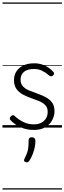

<svg xmlns="http://www.w3.org/2000/svg" viewBox="-20 -1030 520 1550"><path d="M253 19Q206 19 168.5 6Q131 -7 105 -25.5Q79 -44 65 -60Q58 -68 59 -75.5Q60 -83 69 -92Q77 -100 84.5 -100.5Q92 -101 99 -93Q129 -65 167.5 -45.5Q206 -26 254 -26Q288 -26 313 -39Q338 -52 351.5 -74.5Q365 -97 365 -127Q365 -161 345.5 -181Q326 -201 295 -214Q264 -227 229 -239Q194 -251 163 -268Q132 -285 112.5 -312.5Q93 -340 93 -384Q93 -423 112.5 -453.5Q132 -484 168.5 -501.5Q205 -519 255 -519Q292 -519 322 -508.5Q352 -498 374.5 -482Q397 -466 411 -449Q418 -441 416.5 -434Q415 -427 407 -420Q400 -414 392 -414Q384 -414 376 -421Q347 -446 318.5 -459.5Q290 -473 253 -473Q202 -473 174 -450.5Q146 -428 146 -387Q146 -353 165.5 -332.5Q185 -312 216.5 -299Q248 -286 283 -274Q318 -262 349 -245.5Q380 -229 400 -202.5Q420 -176 420 -132Q420 -95 401.5 -60Q383 -25 346.5 -3Q310 19 253 19ZM186 278Q175 274 174 267.5Q173 261 179 248Q192 223 199 203Q206 183 208.5 160Q211 137 211 102Q211 91 217 84.5Q223 78 236 78Q251 78 258.5 86Q266 94 266 106Q266 133 260 161Q254 189 243.5 215.5Q233 242 218 266Q211 276 204 279.5Q197 283 186 278ZM0 490H480V500H0ZM0 -20H480V0H0ZM0 -505H480V-500H0ZM0 -1010H480V-1000H0Z"/></svg>

Font: Playwrite PE Guides
Style: Regular
Weight: 400
Designer: Veronika Burian, José Scaglione
Foundry: TypeTogether
Version: Version 1.003